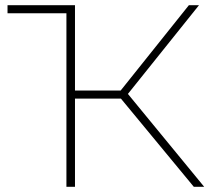

<svg xmlns="http://www.w3.org/2000/svg" viewBox="-20 -720 832 740"><path d="M727 0 446 -340H269V0H236V-669H9V-700H269V-371H445L708 -700H747L473 -358L767 0Z"/></svg>

Font: Montserrat ExtraLight
Style: Regular
Weight: 200
Designer: Julieta Ulanovsky
Foundry: Julieta Ulanovsky
Version: Version 9.000; ttfautohint (v1.8.4.7-5d5b)